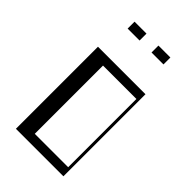

<svg xmlns="http://www.w3.org/2000/svg" viewBox="-237 -864 943 943"><g transform="rotate(45 235.0 -392.0)"><path d="M70 -570H400V0H70ZM385 -48V-522H153V-48ZM110 -784H193V-736H110ZM276 -784H359V-736H276Z"/></g></svg>

Font: Facade Sud
Style: Regular
Weight: 100
Designer: Éléonore Fines
Foundry: Velvetyne Type Foundry
Version: Version 1.001;Glyphs 3.2 (3202)